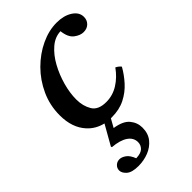

<svg xmlns="http://www.w3.org/2000/svg" viewBox="-225 -554 889 889"><g transform="rotate(-45 219.5 -110.0)"><path d="M201 12Q198 12 195 12L172 53Q225 61 246.5 87Q268 113 268 146Q268 184 248 209Q228 234 196.5 246.5Q165 259 129 259Q87 259 69 243Q51 227 51 210Q51 195 62 184.5Q73 174 89 174Q103 174 119.5 185.5Q136 197 147 226Q179 225 192.5 211.5Q206 198 206 179Q206 150 179.5 132Q153 114 104 110L102 105L157 8Q111 -3 81 -36Q37 -84 37 -165Q37 -230 63 -287Q89 -344 132 -387Q175 -430 227 -454.5Q279 -479 330 -479Q377 -479 408 -459Q439 -439 439 -408Q439 -387 425 -373Q411 -359 388 -359Q366 -359 343 -376.5Q320 -394 315 -438Q278 -437 246.5 -410Q215 -383 192 -341Q169 -299 156 -252Q143 -205 143 -163Q143 -120 162 -88Q181 -56 233 -56Q276 -56 312.5 -79Q349 -102 376 -140Q392 -132 400 -121Q381 -87 353.5 -56.5Q326 -26 288.5 -7Q251 12 201 12Z"/></g></svg>

Font: Tiro Devanagari Sanskrit
Style: Italic
Weight: 400
Italic angle: -11°
Designer: Devanagari: John Hudson & Fiona Ross, assisted by Paul Hanslow. Latin: John Hudson with Paul Hanslow, assisted by Kaja S
Foundry: Tiro Typeworks Ltd.
Version: Version 1.52